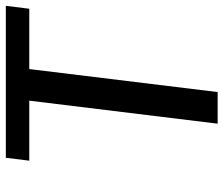

<svg xmlns="http://www.w3.org/2000/svg" viewBox="-74 -693 767 659"><g transform="rotate(-90 309.5 -363.5)"><path d="M214.5 0 293.5 -646.5H87.5L97.5 -727H619L609 -646.5H402L323 0Z"/></g></svg>

Font: Expletus Sans Medium
Style: Italic
Weight: 500
Italic angle: -7°
Version: Version 7.500